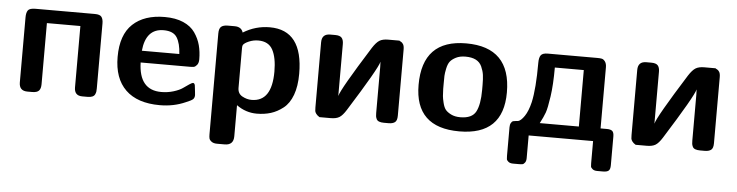

<svg xmlns="http://www.w3.org/2000/svg" viewBox="-43 -668 4059 1057"><g transform="rotate(5 1986.0 -140.0)"><path d="M67 -47V-406Q67 -432 76 -445Q85 -458 118 -458H446Q474 -458 483 -445.5Q492 -433 492 -410V-51Q492 -40 491 -33Q490 -26 486 -17.5Q482 -9 472 -4.5Q462 0 446 0H416Q372 0 372 -46V-385H187V-47Q187 -23 176.5 -11.5Q166 0 139 0H113Q67 0 67 -47Z M591 -234Q591 -356 654.5 -415.5Q718 -475 831 -475Q891 -475 933.5 -456.5Q976 -438 998.5 -405.5Q1021 -373 1030.5 -337Q1040 -301 1040 -259Q1040 -239 1031 -228Q1022 -217 1013.5 -215.5Q1005 -214 992 -214H720Q724 -62 847 -62Q883 -62 915 -72Q947 -82 964.5 -94.5Q982 -107 997 -117Q1012 -127 1017 -127Q1028 -127 1029 -107Q1030 -97 1032 -81.5Q1034 -66 1034 -61Q1034 -46 1025.5 -38Q1017 -30 987 -18Q922 11 845 11Q721 11 656 -52Q591 -115 591 -234ZM721 -279H928Q925 -337 905 -369.5Q885 -402 831 -402Q733 -402 721 -279Z M1132 147V-410Q1132 -438 1144 -448Q1156 -458 1181 -458H1218Q1256 -458 1265 -427Q1333 -469 1412 -469Q1595 -469 1595 -228Q1595 -159 1577 -110.5Q1559 -62 1526.5 -36.5Q1494 -11 1458.5 0Q1423 11 1381 11Q1320 11 1269 -26V146Q1269 195 1220 195H1178Q1158 195 1147 186.5Q1136 178 1134 169Q1132 160 1132 147ZM1269 -122Q1269 -90 1294.5 -76Q1320 -62 1346 -62Q1458 -62 1458 -228Q1458 -305 1435 -348Q1412 -391 1355 -391Q1328 -391 1303.5 -380.5Q1279 -370 1272 -359Q1269 -354 1269 -342Z M1700 -52V-411Q1700 -458 1746 -458H1774Q1800 -458 1810 -446.5Q1820 -435 1820 -412V-125Q1829 -163 1981 -405Q2001 -436 2018.5 -447Q2036 -458 2067 -458H2129Q2130 -456 2137 -453Q2144 -450 2150 -440.5Q2156 -431 2156 -411V-46Q2156 -18 2143.5 -9Q2131 0 2109 0H2083Q2067 0 2056.5 -4Q2046 -8 2042 -16.5Q2038 -25 2037 -32Q2036 -39 2036 -50V-304Q2036 -309 2035.5 -318.5Q2035 -328 2035 -333Q2026 -295 1874 -53Q1854 -21 1836.5 -10.5Q1819 0 1789 0H1727Q1714 -8 1708 -16.5Q1702 -25 1701 -31.5Q1700 -38 1700 -52Z M2255 -225Q2255 -475 2497 -475Q2743 -475 2743 -225Q2743 11 2500 11Q2255 11 2255 -225ZM2392 -214Q2393 -188 2394 -175Q2395 -162 2401 -137.5Q2407 -113 2417 -100.5Q2427 -88 2448 -77.5Q2469 -67 2499 -67Q2564 -67 2585 -107Q2606 -147 2606 -227V-254Q2606 -288 2603 -310Q2600 -332 2589.5 -355.5Q2579 -379 2556.5 -390.5Q2534 -402 2499 -402Q2468 -402 2446.5 -391Q2425 -380 2414.5 -366.5Q2404 -353 2398.5 -327Q2393 -301 2392.5 -286Q2392 -271 2392 -242Z M2774 -36Q2774 -51 2779.5 -60Q2785 -69 2790 -70.5Q2795 -72 2805.5 -73Q2816 -74 2818 -74Q2834 -78 2853 -106Q2872 -134 2884 -184Q2901 -260 2901 -403Q2901 -432 2910.5 -445Q2920 -458 2949 -458H3223Q3238 -458 3247.5 -456Q3257 -454 3265.5 -442.5Q3274 -431 3274 -410V-73H3309Q3330 -73 3339 -65Q3348 -57 3348 -35V124Q3348 147 3338.5 154.5Q3329 162 3308 162H3276Q3259 162 3250 154.5Q3241 147 3240 140.5Q3239 134 3239 122V0H2883V125Q2883 141 2876.5 150Q2870 159 2863 160.5Q2856 162 2843 162H2811Q2794 162 2785 154.5Q2776 147 2775 140.5Q2774 134 2774 122ZM2938 -73H3154V-385H2994Q2994 -290 2984.5 -224.5Q2975 -159 2966 -134Q2957 -109 2938 -73Z M3447 -52V-411Q3447 -458 3493 -458H3521Q3547 -458 3557 -446.5Q3567 -435 3567 -412V-125Q3576 -163 3728 -405Q3748 -436 3765.5 -447Q3783 -458 3814 -458H3876Q3877 -456 3884 -453Q3891 -450 3897 -440.5Q3903 -431 3903 -411V-46Q3903 -18 3890.5 -9Q3878 0 3856 0H3830Q3814 0 3803.5 -4Q3793 -8 3789 -16.5Q3785 -25 3784 -32Q3783 -39 3783 -50V-304Q3783 -309 3782.5 -318.5Q3782 -328 3782 -333Q3773 -295 3621 -53Q3601 -21 3583.5 -10.5Q3566 0 3536 0H3474Q3461 -8 3455 -16.5Q3449 -25 3448 -31.5Q3447 -38 3447 -52Z"/></g></svg>

Font: CMU Sans Serif
Style: Bold
Weight: 700
Version: Version 0.7.0